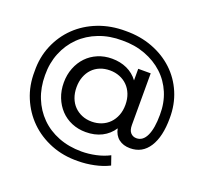

<svg xmlns="http://www.w3.org/2000/svg" viewBox="-150 -882 1334 1259"><g transform="rotate(20 517.0 -252.5)"><path d="M986 -268Q986 -139 939.5 -66.5Q893 6 808 6Q760 6 728.5 -18.5Q697 -43 688 -89Q658 -43 609.5 -18.5Q561 6 498 6Q445 6 400 -13Q355 -32 322.5 -66.5Q290 -101 271.5 -148Q253 -195 253 -251Q253 -306 271.5 -353Q290 -400 322.5 -434Q355 -468 400 -487Q445 -506 498 -506Q556 -506 603 -484.5Q650 -463 681 -421V-502H768V-142Q768 -105 784 -87.5Q800 -70 825 -70Q870 -70 894 -121.5Q918 -173 918 -267Q919 -350 890 -419Q861 -488 807.5 -537.5Q754 -587 680.5 -614.5Q607 -642 520 -641Q432 -642 358 -613.5Q284 -585 231 -533Q178 -481 149 -409.5Q120 -338 121 -254Q121 -168 149.5 -97Q178 -26 230 26Q282 78 355 106.5Q428 135 516 135Q565 135 616 124Q667 113 709 91L731 155Q686 178 628.5 190Q571 202 516 202Q414 204 327.5 169.5Q241 135 178.5 73.5Q116 12 81 -72Q46 -156 48 -254Q46 -351 81 -434.5Q116 -518 179 -579Q242 -640 329.5 -674Q417 -708 520 -707Q621 -708 707 -675.5Q793 -643 855.5 -584.5Q918 -526 952.5 -445Q987 -364 986 -268ZM683 -251Q683 -292 670 -325Q657 -358 634 -381Q611 -404 579.5 -416.5Q548 -429 512 -429Q474 -429 443 -416.5Q412 -404 389.5 -380.5Q367 -357 354.5 -324Q342 -291 342 -251Q342 -210 354.5 -177Q367 -144 389.5 -121Q412 -98 443 -85Q474 -72 512 -72Q548 -72 579.5 -84.5Q611 -97 634 -120.5Q657 -144 670 -177Q683 -210 683 -251Z"/></g></svg>

Font: CMG Sans Medium
Style: Regular
Weight: 500
Designer: Julieta Ulanovsky
Foundry: Julieta Ulanovsky
Version: Version 7.200